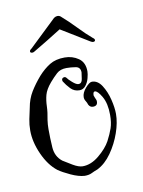

<svg xmlns="http://www.w3.org/2000/svg" viewBox="-66 -544 454 611"><g transform="rotate(-10 161.5 -239.0)"><path d="M159 19Q140 18 115 6.5Q90 -5 76 -15Q49 -36 31 -76Q13 -116 13 -153Q13 -172 16.5 -189Q20 -206 24 -224Q29 -253 42.5 -275Q56 -297 75 -319Q93 -339 112.5 -351Q132 -363 161 -363Q186 -363 205.5 -349.5Q225 -336 225 -307Q225 -299 221.5 -285.5Q218 -272 210 -262Q202 -252 190 -252Q173 -252 161.5 -264Q150 -276 142 -289Q141 -291 141 -294Q141 -299 146.5 -301Q152 -303 156 -298Q159 -293 171 -282.5Q183 -272 190 -272Q201 -272 203 -286Q205 -300 206 -307Q206 -324 190.5 -326.5Q175 -329 161 -329Q141 -329 129 -318Q117 -307 105 -293Q88 -273 83.5 -256Q79 -239 78.5 -220Q78 -201 73 -176Q72 -169 71.5 -162Q71 -155 71 -147Q71 -118 73 -88Q75 -58 97 -41Q108 -34 126.5 -23Q145 -12 158 -12Q185 -12 211 -33.5Q237 -55 249 -77Q260 -98 266 -115.5Q272 -133 272 -158Q272 -195 259 -217.5Q246 -240 237 -240Q231 -240 231 -228Q231 -227 233.5 -221Q236 -215 237 -213Q238 -211 238 -207Q238 -193 223 -193Q214 -193 209 -202Q207 -209 203 -215Q199 -221 199 -228Q199 -242 212 -257Q225 -272 233 -272Q252 -272 265 -251.5Q278 -231 284.5 -204.5Q291 -178 291 -158Q291 -130 279.5 -97Q268 -64 248 -35.5Q228 -7 202 6Q191 10 182 14.5Q173 19 159 19ZM63 -396Q56 -396 56 -401Q56 -405 62 -409L150 -493Q156 -497 161 -497Q168 -497 172 -493Q194 -474 217.5 -449.5Q241 -425 260 -409Q266 -405 266 -401Q266 -396 259 -396Q256 -396 251 -399L161 -454Q141 -441 116 -426Q91 -411 71 -399Q67 -396 63 -396Z"/></g></svg>

Font: Ruge Boogie
Style: Regular
Weight: 400
Designer: Robert E. Leuschke
Foundry: Robert E. Leuschke
Version: Version 1.010; ttfautohint (v1.8.3)